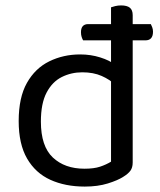

<svg xmlns="http://www.w3.org/2000/svg" viewBox="-20 -676 590 709"><path d="M517 -527H287Q284 -532 281.5 -539.5Q279 -547 279 -557Q279 -587 306 -587H537Q539 -583 542 -575.5Q545 -568 545 -559Q545 -527 517 -527ZM390 -79V-415L470 -416V-76Q470 -57 461.5 -45.5Q453 -34 435 -23Q415 -10 378 1.5Q341 13 293 13Q221 13 166 -12Q111 -37 80 -90.5Q49 -144 49 -229Q49 -316 79.5 -370Q110 -424 162 -449.5Q214 -475 276 -475Q315 -475 350 -464Q385 -453 405 -437V-363Q386 -382 355.5 -395.5Q325 -409 284 -409Q243 -409 208 -391.5Q173 -374 152 -334Q131 -294 131 -227Q131 -136 175 -94.5Q219 -53 292 -53Q327 -53 349.5 -60.5Q372 -68 390 -79ZM470 -396 390 -395V-649Q395 -651 405.5 -653.5Q416 -656 427 -656Q449 -656 459.5 -647.5Q470 -639 470 -620Z"/></svg>

Font: Baloo Bhaina 2
Style: Regular
Weight: 400
Designer: Yesha Goshar, Manish Minz, Shuchita Grover and Ek Type
Foundry: Ek Type
Version: Version 1.700